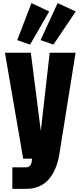

<svg xmlns="http://www.w3.org/2000/svg" viewBox="-20 -1193 509 1213"><path d="M355.5 -222.7Q338.9 -117.2 286.6 -58.6Q234.4 0 145.5 0H58.1V-135.7H143.6Q162.1 -135.7 171.6 -148.7Q181.2 -161.6 182.1 -190.4H126.5L11.2 -859.9H174.8L237.8 -365.7L293.9 -859.9H457.5ZM291 -1120.6 169.9 -911.1 88.9 -939.5 178.7 -1173.3ZM458.5 -1120.6 317.4 -911.1 236.3 -939.5 344.2 -1173.3Z"/></svg>

Font: Anton
Style: Regular
Weight: 400
Designer: Vernon Adams, Tural Alisoy
Foundry: Vernon Adams
Version: Version 2.300